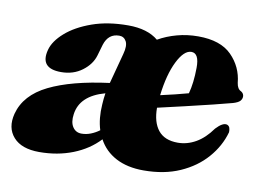

<svg xmlns="http://www.w3.org/2000/svg" viewBox="-58 -547 865 641"><g transform="rotate(10 374.0 -226.0)"><path d="M6.5 -101.5Q24 -167.5 99.2 -204.5Q174.5 -241.5 302 -258Q302.5 -260 303 -261.5L329.5 -361Q337.5 -390 329.8 -404.5Q322 -419 306 -419Q269 -419 256.5 -379.5L245.5 -341.5Q236.5 -310.5 206.5 -288Q176.5 -265.5 135 -265.5Q62 -265.5 79.5 -331Q87.5 -361.5 120.8 -390.8Q154 -420 207.2 -439Q260.5 -458 329.5 -458Q395 -458 431.5 -427.5Q460.5 -444 494.5 -453.2Q528.5 -462.5 566 -462.5Q642 -462.5 679.8 -424.2Q717.5 -386 722.5 -332.5Q725.5 -312 738.5 -306.5Q748 -300.5 748 -290.5Q748 -282 741.8 -275.2Q735.5 -268.5 718.5 -263.5Q696.5 -257.5 654 -247Q611.5 -236.5 562.2 -225Q513 -213.5 471.5 -204Q471.5 -155 493.2 -128Q515 -101 559.5 -101Q591.5 -101 620.8 -117.8Q650 -134.5 674.5 -169Q697 -193 711.5 -189Q718.5 -186.5 720.8 -179.8Q723 -173 722.5 -165Q709 -116.5 674.2 -76.8Q639.5 -37 586.2 -13.5Q533 10 463 10Q408 10 369.2 -10.5Q330.5 -31 310.5 -68.5Q275.5 -31 223.5 -10.5Q171.5 10 109.5 10Q49.5 10 21.8 -21.2Q-6 -52.5 6.5 -101.5ZM552.5 -407.5Q527.5 -407.5 505.2 -362.8Q483 -318 474.5 -247Q499 -252.5 523.8 -258.5Q548.5 -264.5 568 -270Q578 -306 578.5 -358Q579 -407.5 552.5 -407.5ZM289.5 -183Q290.5 -202.5 293.5 -221.5Q210 -198.5 201.5 -134.5Q197.5 -107 208 -91Q218.5 -75 238 -75Q254 -75 269.2 -81Q284.5 -87 298 -97Q286 -135 289.5 -183Z"/></g></svg>

Font: Fraunces 144pt Soft Black
Style: Italic
Weight: 900
Italic angle: -16°
Version: Version 1.000;[b76b70a41]